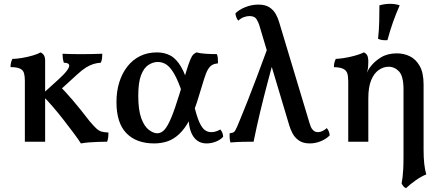

<svg xmlns="http://www.w3.org/2000/svg" viewBox="-20 -741 2326 1004"><path d="M515 -460Q515 -448 513.5 -435.5Q512 -423 507 -413Q487 -412 468 -406Q449 -400 429 -387.5Q409 -375 384 -352L281 -258L282 -302Q321 -263 359.5 -218Q398 -173 448 -108Q470 -82 483.5 -69.5Q497 -57 510.5 -53Q524 -49 547 -48Q547 -33 545.5 -21Q544 -9 540 0Q516 0 492.5 1Q469 2 447 3.5Q425 5 403 9Q390 -12 366 -44Q342 -76 313 -113.5Q284 -151 254 -185.5Q224 -220 198 -246L283 -323Q315 -352 328.5 -370Q342 -388 342 -397Q342 -405 335 -409Q328 -413 314 -413Q310 -425 308.5 -436.5Q307 -448 307 -460Q327 -459 347 -458.5Q367 -458 386 -458Q405 -458 421 -458Q440 -458 464.5 -458.5Q489 -459 515 -460ZM216 -295V0H110V-295ZM192 -467Q202 -463 209 -453Q216 -443 216 -423V-285H110V-319Q110 -343 105.5 -358.5Q101 -374 85 -382Q69 -390 35 -390Q35 -402 37.5 -413Q40 -424 45 -433Q65 -433 95 -438Q125 -443 152 -451Q179 -459 192 -467Z M786 9Q693 9 641 -44.5Q589 -98 589 -207Q589 -263 603.5 -310Q618 -357 645.5 -392.5Q673 -428 712 -447.5Q751 -467 801 -467Q840 -467 871 -450.5Q902 -434 927 -391.5Q952 -349 973 -269L932 -258Q912 -317 892.5 -352Q873 -387 852 -402Q831 -417 805 -417Q781 -417 757 -402Q733 -387 718 -349Q703 -311 703 -240Q703 -165 719 -122Q735 -79 759 -61.5Q783 -44 802 -44Q823 -44 840 -62.5Q857 -81 875.5 -125.5Q894 -170 918 -248Q940 -322 953 -364.5Q966 -407 974.5 -427.5Q983 -448 990.5 -455.5Q998 -463 1008 -467Q1025 -462 1054 -460Q1083 -458 1114 -458Q1118 -449 1119 -437Q1120 -425 1120 -410Q1101 -408 1089 -401Q1077 -394 1067 -377Q1057 -360 1047 -327Q1037 -294 1020 -239Q998 -163 972 -115Q946 -67 916.5 -39.5Q887 -12 854.5 -1.5Q822 9 786 9ZM1060 9Q1016 9 991.5 -26.5Q967 -62 966 -127L994 -195Q1008 -134 1022 -103Q1036 -72 1051 -61Q1066 -50 1084 -50Q1109 -50 1132 -64Q1146 -48 1147 -26Q1133 -10 1109 -0.5Q1085 9 1060 9Z M1600 9Q1564 9 1542 -7Q1520 -23 1509 -45Q1498 -67 1493 -84L1335 -612Q1331 -624 1321.5 -640.5Q1312 -657 1284 -657Q1271 -657 1255.5 -651.5Q1240 -646 1226 -633Q1219 -641 1215.5 -651.5Q1212 -662 1211 -671Q1229 -690 1262.5 -703.5Q1296 -717 1331 -717Q1367 -717 1388.5 -703Q1410 -689 1422 -667.5Q1434 -646 1440 -624L1599 -96Q1601 -89 1605 -78.5Q1609 -68 1618.5 -59Q1628 -50 1643 -50Q1652 -50 1663.5 -54.5Q1675 -59 1689 -71Q1703 -54 1704 -33Q1687 -15 1658.5 -3Q1630 9 1600 9ZM1185 4Q1182 -6 1181 -19.5Q1180 -33 1181 -44Q1199 -46 1205 -52Q1211 -58 1221 -81Q1228 -98 1241 -129.5Q1254 -161 1274.5 -212.5Q1295 -264 1323 -338.5Q1351 -413 1389 -516L1427 -488Q1400 -388 1379 -308.5Q1358 -229 1340.5 -156Q1323 -83 1306 0Q1283 0 1252.5 0.5Q1222 1 1185 4Z M2103 243Q2095 240 2089 232.5Q2083 225 2080 218Q2083 203 2085 186.5Q2087 170 2088.5 145Q2090 120 2090 80V-273Q2090 -342 2067 -367Q2044 -392 2012 -392Q1985 -392 1960.5 -375Q1936 -358 1921 -322Q1906 -286 1906 -227V0H1801V-316Q1801 -342 1796 -357.5Q1791 -373 1775 -381Q1759 -389 1726 -390Q1726 -402 1728.5 -413Q1731 -424 1736 -433Q1774 -435 1816.5 -445Q1859 -455 1882 -467Q1894 -463 1900 -452Q1906 -441 1906 -417Q1906 -408 1905 -393Q1904 -378 1899 -361Q1902 -367 1906 -375.5Q1910 -384 1918 -393Q1937 -419 1971.5 -440.5Q2006 -462 2055 -462Q2092 -462 2123.5 -446.5Q2155 -431 2175 -395.5Q2195 -360 2195 -299V40Q2195 84 2198.5 115.5Q2202 147 2209 171Q2182 182 2153 202.5Q2124 223 2103 243ZM2006 -531Q1991 -530 1979.5 -531.5Q1968 -533 1957 -538Q1962 -583 1963 -628Q1964 -673 1964 -713Q1978 -717 1992 -719Q2006 -721 2019 -721Q2048 -721 2070 -713Q2051 -670 2035.5 -626.5Q2020 -583 2006 -531Z"/></svg>

Font: Vollkorn Medium
Style: Regular
Weight: 500
Designer: Friedrich Althausen
Foundry: Friedrich Althausen
Version: Version 5.000